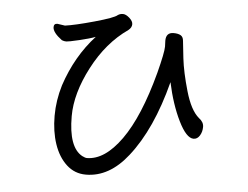

<svg xmlns="http://www.w3.org/2000/svg" viewBox="-51 -778 1103 855"><g transform="rotate(5 500.0 -350.5)"><path d="M362 13Q467 13 549 -92Q647 -216 702 -430Q723 -332 758.5 -260Q794 -188 826 -188Q843 -188 853.5 -205Q864 -222 864 -244Q864 -266 842 -282Q805 -313 781 -396.5Q757 -480 750 -540.5Q743 -601 741.5 -618.5Q740 -636 728.5 -642.5Q717 -649 697 -649Q663 -649 663 -612L664 -586Q664 -559 640 -466Q587 -267 513.5 -164Q440 -61 360 -61Q353 -61 339 -68Q277 -102 277 -241Q277 -343 338.5 -461Q400 -579 495 -645Q510 -657 510 -672Q510 -686 494 -700Q478 -714 465 -714Q452 -714 442 -707Q428 -694 342 -670Q256 -646 212 -640L178 -645Q162 -645 162 -629Q162 -605 204 -574Q214 -570 224 -570Q233 -570 280 -581Q327 -592 353 -602Q266 -507 222 -374Q201 -305 201 -236Q201 -166 220 -110Q239 -54 275.5 -20.5Q312 13 362 13Z"/></g></svg>

Font: LXGW WenKai Mono TC
Style: Bold
Weight: 700
Designer: LXGW / Fontworks Inc.
Foundry: LXGW / Fontworks Inc.
Version: Version 1.330